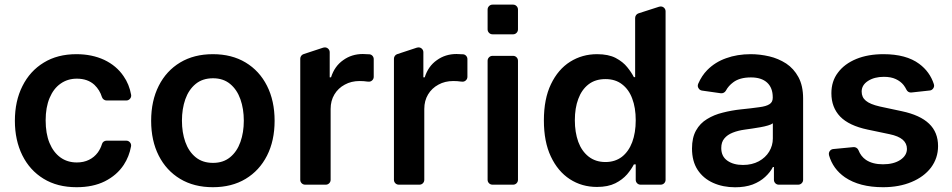

<svg xmlns="http://www.w3.org/2000/svg" viewBox="-20 -782 4033 813"><path d="M164.4 -25.2Q106.2 -60.7 74.6 -124.3Q43 -188.2 43 -270.6Q43 -354 74.9 -417.3Q106.9 -481.5 165.5 -517Q223.4 -552.6 303.6 -552.6Q369.3 -552.6 421.5 -528.4Q473.4 -503.6 503.2 -459.5Q527.3 -425.1 535.2 -380.7Q535.5 -379.6 535.5 -377.1Q535.5 -369 529.5 -362.7Q523.4 -356.5 514.6 -356.5H431.5Q424.7 -356.5 419.2 -360.6Q413.7 -364.7 411.6 -371.1Q402.7 -400.6 380 -422.6Q351.6 -448.9 305.4 -448.9Q266 -448.9 236.2 -427.6Q206.7 -407 190 -367.2Q173.3 -327.4 173.3 -272.7Q173.3 -216.3 189.6 -176.8Q206 -137.1 235.8 -115.4Q265.3 -94.1 305.4 -94.1Q334.2 -94.1 356.5 -105.1Q378.9 -115.8 394.2 -136.4Q405.9 -152.7 411.6 -171.5Q413.4 -178.3 418.9 -182.4Q424.4 -186.4 431.5 -186.4H514.6Q523.1 -186.4 529.1 -180.4Q535.2 -174.4 535.2 -165.8Q535.2 -163.4 534.8 -161.9Q527 -119 503.9 -83.8Q475.1 -40.1 423.7 -14.2Q373.6 10.7 304.3 10.7Q222.7 10.7 164.4 -25.2Z M620 -270.6Q620 -355.1 652.2 -418.7Q684.3 -482.2 742.9 -517.4Q801.5 -552.6 881.4 -552.6Q961.3 -552.6 1019.9 -517.4Q1078.5 -482.2 1110.6 -418.7Q1142.8 -355.1 1142.8 -270.6Q1142.8 -186.1 1110.6 -122.9Q1078.5 -59.7 1019.9 -24.5Q961.3 10.7 881.4 10.7Q801.5 10.7 742.9 -24.5Q684.3 -59.7 652.2 -122.9Q620 -186.1 620 -270.6ZM1012.4 -271Q1012.4 -321 998 -361.7Q983.7 -402.3 954.5 -426.5Q925.4 -450.6 882.1 -450.6Q837.7 -450.6 808.4 -426.5Q779.1 -402.3 764.7 -361.7Q750.4 -321 750.4 -271Q750.4 -221.2 764.7 -180.8Q779.1 -140.3 808.4 -116.3Q837.7 -92.3 882.1 -92.3Q925.4 -92.3 954.5 -116.3Q983.7 -140.3 998 -180.8Q1012.4 -221.2 1012.4 -271Z M1251.4 -20.6V-533.4Q1251.4 -540.1 1255.3 -545.5Q1259.2 -550.8 1265.6 -552.9L1348.7 -580.3Q1351.9 -581.3 1355.5 -581.3Q1364 -581.3 1370 -575.3Q1376.1 -569.2 1376.1 -560.7V-454.5H1381.7Q1396.7 -501.8 1433.2 -527.3Q1469.1 -553.3 1516.3 -553.3Q1527.3 -553.3 1540.5 -552.2H1543.3Q1551.5 -551.8 1557 -545.8Q1562.5 -539.8 1562.5 -531.6V-457Q1562.5 -447.4 1555.4 -441.2Q1548.3 -435 1538.7 -436.4H1536.9Q1520.6 -438.9 1502.8 -438.9Q1467.3 -438.9 1440 -423.7Q1411.9 -408.7 1396 -382.1Q1380 -355.5 1380 -320.7V-20.6Q1380 -12.1 1373.9 -6Q1367.9 0 1359.4 0H1272.4Q1263.5 0 1257.5 -6Q1251.4 -12.1 1251.4 -20.6Z M1648.1 -20.6V-533.4Q1648.1 -540.1 1652 -545.5Q1655.9 -550.8 1662.3 -552.9L1745.4 -580.3Q1748.6 -581.3 1752.1 -581.3Q1760.7 -581.3 1766.7 -575.3Q1772.7 -569.2 1772.7 -560.7V-454.5H1778.4Q1793.3 -501.8 1829.9 -527.3Q1865.8 -553.3 1913 -553.3Q1924 -553.3 1937.1 -552.2H1940Q1948.2 -551.8 1953.7 -545.8Q1959.2 -539.8 1959.2 -531.6V-457Q1959.2 -447.4 1952.1 -441.2Q1945 -435 1935.4 -436.4H1933.6Q1917.3 -438.9 1899.5 -438.9Q1864 -438.9 1836.6 -423.7Q1808.6 -408.7 1792.6 -382.1Q1776.6 -355.5 1776.6 -320.7V-20.6Q1776.6 -12.1 1770.6 -6Q1764.6 0 1756 0H1669Q1660.2 0 1654.1 -6Q1648.1 -12.1 1648.1 -20.6Z M2044.7 -20.6V-524.5Q2044.7 -533.4 2050.8 -539.4Q2056.8 -545.5 2065.7 -545.5H2152.7Q2161.2 -545.5 2167.3 -539.4Q2173.3 -533.4 2173.3 -524.5V-20.6Q2173.3 -12.1 2167.3 -6Q2161.2 0 2152.7 0H2065.7Q2056.8 0 2050.8 -6Q2044.7 -12.1 2044.7 -20.6ZM2044.7 -741.5Q2044.7 -750 2050.8 -756.2Q2056.8 -762.4 2065.7 -762.4H2152.7Q2161.2 -762.4 2167.3 -756.2Q2173.3 -750 2173.3 -741.5V-657.7Q2173.3 -649.1 2167.3 -642.9Q2161.2 -636.7 2152.7 -636.7H2065.7Q2056.8 -636.7 2050.8 -642.9Q2044.7 -649.1 2044.7 -657.7Z M2392.8 -23.4Q2342 -56.5 2312.5 -119.3Q2283 -181.5 2283 -272Q2283 -363.3 2312.9 -425.4Q2343 -488.3 2394.2 -520.6Q2445.3 -552.6 2508.2 -552.6Q2556.1 -552.6 2587 -536.6Q2618.3 -519.9 2636 -497.5Q2653.4 -476.2 2664.1 -455.3H2669.4V-705.6Q2669.4 -712.4 2673.3 -717.9Q2677.2 -723.4 2683.6 -725.5L2771 -753.6Q2774.1 -754.6 2777.7 -754.6Q2786.2 -754.6 2792.3 -748.6Q2798.3 -742.5 2798.3 -734V-20.6Q2798.3 -12.1 2792.3 -6Q2786.2 0 2777.3 0H2692.5Q2683.9 0 2677.9 -6Q2671.9 -12.1 2671.9 -20.6V-85.9H2664.1Q2653.8 -65.7 2635.3 -43.7Q2615.4 -21 2585.6 -6Q2554.3 9.6 2507.8 9.6Q2443.5 9.6 2392.8 -23.4ZM2428.6 -181.5Q2443.2 -142 2472.3 -119Q2501.8 -95.9 2543.7 -95.9Q2584.2 -95.9 2613.3 -117.9Q2642 -140.3 2657 -180Q2671.9 -220.2 2671.9 -272.7Q2671.9 -326 2657 -364.7Q2642.8 -403.4 2613.6 -425.4Q2585.6 -447.1 2543.7 -447.1Q2500.7 -447.1 2471.9 -424.7Q2442.8 -402 2428.6 -362.9Q2414.1 -324.6 2414.1 -272.7Q2414.1 -221.9 2428.6 -181.5Z M2999.3 -7.8Q2957.7 -26.6 2933.9 -62.9Q2910.2 -99.4 2910.2 -153.1Q2910.2 -199.2 2927.2 -229.4Q2944.2 -259.9 2973.7 -277.7Q3003.6 -296.2 3040.1 -305Q3077.4 -314.6 3117.2 -318.9Q3160.9 -323.2 3195 -328.1Q3224.4 -331.7 3238.3 -340.9Q3252.1 -349.4 3252.1 -367.9V-370Q3252.1 -410.2 3228.3 -432.2Q3204.2 -454.2 3159.8 -454.2Q3112.2 -454.2 3084.9 -433.6Q3064.6 -418.7 3053.6 -398.1Q3050.4 -392.4 3044.6 -389.4Q3038.7 -386.4 3032.3 -387.1L2952.8 -398.4Q2945 -399.5 2939.8 -405.5Q2934.7 -411.6 2934.7 -419Q2934.7 -422.6 2936.4 -427.2Q2951.3 -461.6 2974.8 -485.4Q3008.2 -519.2 3054.7 -535.5Q3101.6 -552.6 3159.1 -552.6Q3197.4 -552.6 3237.6 -543.3Q3275.6 -534.4 3308.9 -513.1Q3341.3 -491.5 3360.8 -455.6Q3380.7 -419 3380.7 -365.1V-20.6Q3380.7 -12.1 3374.5 -6Q3368.3 0 3359.7 0H3277.7Q3269.2 0 3263.1 -6Q3257.1 -12.1 3257.1 -20.6V-74.9H3252.8Q3241.5 -52.6 3219.8 -32.7Q3198.2 -12.8 3166.9 -0.7Q3134.9 11 3092.7 11Q3041.2 11 2999.3 -7.8ZM3060 -101.6Q3085.6 -83.5 3126.1 -83.5Q3164.1 -83.5 3193.2 -99.1Q3221.6 -114.7 3236.9 -139.9Q3252.5 -165.8 3252.5 -195.7V-259.9Q3245.7 -254.6 3231.9 -250.7Q3217.7 -246.4 3199.9 -243.3L3164.8 -237.6L3134.6 -233.3Q3105.5 -229.4 3083.1 -220.5Q3059.7 -211.3 3047.2 -195.7Q3034.1 -180.4 3034.1 -155.2Q3034.1 -119.7 3060 -101.6Z M3557.9 -31.2Q3506.7 -66.8 3490.4 -124.6Q3489.7 -126.4 3489.7 -130.3Q3489.7 -138.1 3495 -144.2Q3500.4 -150.2 3508.5 -150.9L3593.8 -159.1Q3600.5 -159.8 3606.5 -156.1Q3612.6 -152.3 3615.1 -146Q3625.4 -119.7 3646.7 -105.1Q3674.7 -86.3 3718.8 -86.3Q3764.2 -86.3 3792.6 -105.1Q3820.3 -123.9 3820.3 -151.6Q3820.3 -174.7 3802.6 -190.3Q3784.4 -206 3746.8 -213.8L3653.8 -233.3Q3574.9 -250 3537.6 -288.4Q3500.4 -327.4 3500.4 -387.1Q3500.4 -438.2 3528.1 -474.4Q3555.4 -511.4 3605.8 -532.3Q3655.5 -552.6 3720.9 -552.6Q3817.1 -552.6 3872.2 -511.7Q3917.3 -478.3 3934.3 -425.8Q3935.4 -422.6 3935.4 -419.7Q3935.4 -411.9 3930 -405.7Q3924.7 -399.5 3916.9 -398.8L3839.1 -390.3Q3832.4 -389.6 3826.7 -392.9Q3821 -396.3 3818.2 -402.3Q3813.2 -412.6 3806.1 -421.9Q3793.7 -437.5 3773.1 -447.1Q3752.8 -456.7 3722.7 -456.7Q3682.5 -456.7 3655.5 -439.3Q3628.6 -421.9 3628.6 -394.2Q3628.6 -370 3646.3 -355.5Q3663.7 -340.6 3705.6 -331L3798.7 -311.1Q3876.1 -294.7 3914.1 -258.2Q3952.1 -221.9 3952.1 -163.4Q3952.1 -112.6 3922.2 -72.4Q3892 -33 3839.8 -11.4Q3787.3 10.7 3719.1 10.7Q3619.7 10.7 3557.9 -31.2Z"/></svg>

Font: DeltaSans SemiBold
Style: Regular
Weight: 600
Designer: Rasmus Andersson
Foundry: rsms
Version: Version 3.012